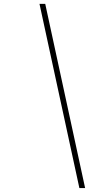

<svg xmlns="http://www.w3.org/2000/svg" viewBox="-20 -800 560 970"><path d="M381 150 179.5 -780.5H208.5L410 150Z"/></svg>

Font: Bodoni Moda 9pt ExtraBold
Style: Italic
Weight: 800
Italic angle: -13°
Designer: Owen Earl
Foundry: indestructible type
Version: Version 2.004